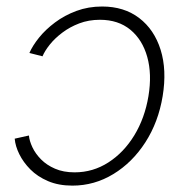

<svg xmlns="http://www.w3.org/2000/svg" viewBox="-20 -564 573 593"><path d="M203.6 9.3Q161.1 9.3 128.4 -4.6Q95.7 -18.6 73.7 -40.8Q51.8 -63 39.6 -87.9Q27.3 -112.8 25.4 -135.7L69.3 -145.5Q70.8 -128.9 80.1 -109.1Q89.4 -89.4 106.7 -71.8Q124 -54.2 149.9 -43Q175.8 -31.7 210.4 -31.7Q267.1 -31.7 314.7 -62.3Q362.3 -92.8 394.8 -146Q427.2 -199.2 438.5 -267.1Q449.7 -335 434.8 -388.2Q419.9 -441.4 382.6 -472.2Q345.2 -502.9 288.6 -502.9Q253.9 -502.9 224.6 -491.7Q195.3 -480.5 172.4 -463.1Q149.4 -445.8 133.8 -426.3Q118.2 -406.7 111.3 -390.1L70.8 -400.4Q80.6 -422.9 100.6 -447.8Q120.6 -472.7 149.9 -494.6Q179.2 -516.6 216.1 -530.3Q252.9 -543.9 295.4 -543.9Q363.3 -543.9 409.9 -508.3Q456.5 -472.7 476.1 -410.2Q495.6 -347.7 482.4 -267.1Q469.2 -187 429 -124.5Q388.7 -62 330.1 -26.4Q271.5 9.3 203.6 9.3Z"/></svg>

Font: Inter 20pt ExtraLight
Style: Italic
Weight: 250
Italic angle: -9.3988°
Version: Version 4.001;git-66647c0bb